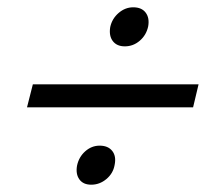

<svg xmlns="http://www.w3.org/2000/svg" viewBox="-20 -557 604 526"><path d="M54 -263 70 -326H524L509 -263ZM230 -51Q208 -51 197.5 -65.5Q187 -80 191 -103Q196 -127 213.5 -142.5Q231 -158 253 -158Q276 -158 287.5 -143.5Q299 -129 294 -105Q290 -82 271.5 -66.5Q253 -51 230 -51ZM322 -430Q300 -430 289 -444.5Q278 -459 282 -483Q287 -506 305 -521.5Q323 -537 345 -537Q368 -537 379 -522.5Q390 -508 386 -485Q381 -461 363 -445.5Q345 -430 322 -430Z"/></svg>

Font: Ubuntu Sans
Style: Italic
Weight: 400
Italic angle: -13.5°
Designer: Dalton Maag Ltd
Foundry: Dalton Maag Ltd
Version: Version 1.006